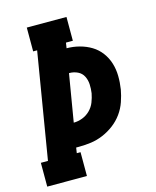

<svg xmlns="http://www.w3.org/2000/svg" viewBox="-111 -812 722 888"><g transform="rotate(-15 250.0 -367.5)"><path d="M4 0V-114H38L122 -621H103V-735H293V-621H260L256 -595Q287 -595 317.5 -587Q348 -579 373.5 -563.5Q399 -548 417 -524Q435 -500 444 -471Q453 -442 453.5 -410Q454 -378 449 -346Q444 -318 434 -289Q424 -260 406 -235Q388 -210 363 -191Q338 -172 309.5 -160Q281 -148 252 -144Q223 -140 194 -140H180L176 -114H194V0ZM199 -254Q220 -254 241 -262Q262 -270 278 -286Q294 -302 302 -322.5Q310 -343 314 -364Q317 -385 316 -406Q315 -427 306 -445Q297 -463 278.5 -472Q260 -481 239 -481H237Z"/></g></svg>

Font: Iosevka Curly Slab HvObl
Style: Regular
Weight: 900
Italic angle: -9°
Monospace: yes
Designer: Belleve Invis
Foundry: Belleve Invis
Version: Version 11.1.0; ttfautohint (v1.8.3)